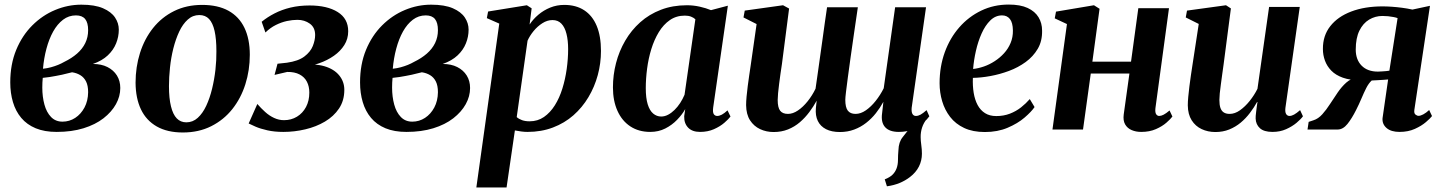

<svg xmlns="http://www.w3.org/2000/svg" viewBox="-20 -568 6328 842"><path d="M228.5 10.5Q175 10.5 136.5 -5.5Q98 -21.5 73.2 -51Q48.5 -80.5 36.8 -120.2Q25 -160 25 -206.5Q25 -286 51 -349Q77 -412 121.5 -456.5Q166 -501 221.8 -524.2Q277.5 -547.5 336.5 -547.5Q395.5 -547.5 431.8 -531.8Q468 -516 484.5 -491.2Q501 -466.5 501 -438Q501 -407 489.2 -377.8Q477.5 -348.5 452.5 -325Q427.5 -301.5 387.5 -287.5Q424.5 -287.5 451.2 -274Q478 -260.5 492.8 -236.8Q507.5 -213 507.5 -182Q507.5 -145.5 488.5 -111.2Q469.5 -77 433.8 -49.2Q398 -21.5 346.2 -5.5Q294.5 10.5 228.5 10.5ZM254 -34.5Q284.5 -34.5 309.8 -51Q335 -67.5 350.5 -96.5Q366 -125.5 366.5 -163.5Q366.5 -192.5 357.5 -210.5Q348.5 -228.5 332.5 -238.2Q316.5 -248 296 -251Q286.5 -249 275.2 -246Q264 -243 251.5 -240.2Q239 -237.5 225 -235Q212 -232.5 197.5 -230.2Q183 -228 167.5 -226.5Q166.5 -217 166 -206Q165.5 -195 165.5 -184Q165.5 -143.5 174.8 -109.5Q184 -75.5 203.8 -55Q223.5 -34.5 254 -34.5ZM168.5 -266.5Q187 -268.5 203.5 -273Q220 -277.5 234.8 -283.5Q249.5 -289.5 261.5 -296.5Q294.5 -312.5 318 -333Q341.5 -353.5 354 -379.2Q366.5 -405 366.5 -435.5Q366.5 -468.5 353.5 -484.5Q340.5 -500.5 313 -500.5Q281.5 -500.5 256.5 -481.5Q231.5 -462.5 213.2 -429.8Q195 -397 183.8 -355Q172.5 -313 168.5 -266.5Z M866.5 -546.5Q935.5 -546.5 982 -520.8Q1028.5 -495 1052 -446Q1075.5 -397 1075.5 -328Q1075.5 -260 1056 -198.5Q1036.5 -137 998.8 -89.5Q961 -42 906.2 -14.5Q851.5 13 782 13Q714 13 667.8 -13.2Q621.5 -39.5 598.2 -88.2Q575 -137 574.5 -205Q574.5 -274 594 -335.8Q613.5 -397.5 651.2 -445Q689 -492.5 743.5 -519.5Q798 -546.5 866.5 -546.5ZM854 -502Q825.5 -502 803.5 -482.2Q781.5 -462.5 766 -429.5Q750.5 -396.5 740.2 -355.8Q730 -315 725.5 -272Q721 -229 721 -190.5Q721 -137 729.8 -101.5Q738.5 -66 755.2 -48.8Q772 -31.5 797 -31.5Q825.5 -31.5 847.2 -51.2Q869 -71 884.5 -104.2Q900 -137.5 910 -178.5Q920 -219.5 924.8 -262.2Q929.5 -305 929 -343.5Q929 -397.5 921 -432.5Q913 -467.5 896.8 -484.8Q880.5 -502 854 -502Z M1222.5 10.5Q1183.5 10.5 1152.5 3.5Q1121.5 -3.5 1100.8 -12.5Q1080 -21.5 1070.5 -26.5L1108.5 -112Q1124.5 -93.5 1142.8 -77Q1161 -60.5 1182 -50.8Q1203 -41 1225.5 -41Q1257 -41 1282.2 -56.2Q1307.5 -71.5 1322 -98.8Q1336.5 -126 1336.5 -162Q1336.5 -189 1326 -209.5Q1315.5 -230 1293.8 -241.5Q1272 -253 1239.5 -252.5L1184 -239.5L1197 -288.5L1238.5 -293Q1288 -300 1314.8 -320.2Q1341.5 -340.5 1351.8 -366.2Q1362 -392 1362 -414.5Q1362 -447.5 1338.8 -464.2Q1315.5 -481 1284.5 -481Q1262.5 -481 1238.2 -475.8Q1214 -470.5 1189.8 -458.5Q1165.5 -446.5 1144 -425.5L1127.5 -472.5Q1152.5 -493 1184 -509.2Q1215.5 -525.5 1254 -534.8Q1292.5 -544 1337.5 -544Q1415 -544 1461 -515.2Q1507 -486.5 1507 -431Q1507 -397.5 1490 -370.5Q1473 -343.5 1444.5 -323.5Q1416 -303.5 1380.2 -290.8Q1344.5 -278 1307.5 -273.5L1301.5 -281.5Q1360.5 -290 1402.8 -277.5Q1445 -265 1467.5 -237.5Q1490 -210 1490 -174Q1490 -127 1466.8 -92.2Q1443.5 -57.5 1405 -34.8Q1366.5 -12 1319 -0.8Q1271.5 10.5 1222.5 10.5Z M1762.5 10.5Q1709 10.5 1670.5 -5.5Q1632 -21.5 1607.2 -51Q1582.5 -80.5 1570.8 -120.2Q1559 -160 1559 -206.5Q1559 -286 1585 -349Q1611 -412 1655.5 -456.5Q1700 -501 1755.8 -524.2Q1811.5 -547.5 1870.5 -547.5Q1929.5 -547.5 1965.8 -531.8Q2002 -516 2018.5 -491.2Q2035 -466.5 2035 -438Q2035 -407 2023.2 -377.8Q2011.5 -348.5 1986.5 -325Q1961.5 -301.5 1921.5 -287.5Q1958.5 -287.5 1985.2 -274Q2012 -260.5 2026.8 -236.8Q2041.5 -213 2041.5 -182Q2041.5 -145.5 2022.5 -111.2Q2003.5 -77 1967.8 -49.2Q1932 -21.5 1880.2 -5.5Q1828.5 10.5 1762.5 10.5ZM1788 -34.5Q1818.5 -34.5 1843.8 -51Q1869 -67.5 1884.5 -96.5Q1900 -125.5 1900.5 -163.5Q1900.5 -192.5 1891.5 -210.5Q1882.5 -228.5 1866.5 -238.2Q1850.5 -248 1830 -251Q1820.5 -249 1809.2 -246Q1798 -243 1785.5 -240.2Q1773 -237.5 1759 -235Q1746 -232.5 1731.5 -230.2Q1717 -228 1701.5 -226.5Q1700.5 -217 1700 -206Q1699.5 -195 1699.5 -184Q1699.5 -143.5 1708.8 -109.5Q1718 -75.5 1737.8 -55Q1757.5 -34.5 1788 -34.5ZM1702.5 -266.5Q1721 -268.5 1737.5 -273Q1754 -277.5 1768.8 -283.5Q1783.5 -289.5 1795.5 -296.5Q1828.5 -312.5 1852 -333Q1875.5 -353.5 1888 -379.2Q1900.5 -405 1900.5 -435.5Q1900.5 -468.5 1887.5 -484.5Q1874.5 -500.5 1847 -500.5Q1815.5 -500.5 1790.5 -481.5Q1765.5 -462.5 1747.2 -429.8Q1729 -397 1717.8 -355Q1706.5 -313 1702.5 -266.5Z M2069 254 2169.5 -464.5 2115 -488.5 2120.5 -517.5 2290.5 -545 2311.5 -531.5 2302.5 -460.5Q2318 -484 2341 -503.5Q2364 -523 2393 -534.8Q2422 -546.5 2454.5 -546.5Q2506 -546.5 2542 -523Q2578 -499.5 2596.8 -454.5Q2615.5 -409.5 2615.5 -344.5Q2615.5 -290.5 2601.5 -238.8Q2587.5 -187 2560.5 -141.8Q2533.5 -96.5 2494.5 -62.2Q2455.5 -28 2404.8 -8.8Q2354 10.5 2293 10.5Q2279.5 10.5 2265.2 8.5Q2251 6.5 2238 4L2201.5 254ZM2246 -54.5Q2255.5 -46 2269.5 -41Q2283.5 -36 2302.5 -36Q2338 -36 2365.5 -55Q2393 -74 2413.2 -106.2Q2433.5 -138.5 2446.2 -179.5Q2459 -220.5 2465.2 -265.2Q2471.5 -310 2471.5 -352.5Q2471.5 -391 2464.2 -419.8Q2457 -448.5 2442 -464.2Q2427 -480 2403 -480Q2380 -480 2358.5 -466.2Q2337 -452.5 2320 -431.8Q2303 -411 2293.5 -389.5Z M3107.5 -96Q3105 -75.5 3110.2 -67.5Q3115.5 -59.5 3125.5 -59.5Q3134.5 -59.5 3145.5 -65.2Q3156.5 -71 3170.5 -84L3183.5 -57Q3175 -45.5 3156.5 -29.5Q3138 -13.5 3111 -1.5Q3084 10.5 3050 10.5Q3015.5 10.5 2997.5 -8.5Q2979.5 -27.5 2980.5 -58.5L2985 -89.5Q2971.5 -65.5 2949.2 -42.5Q2927 -19.5 2897.5 -4.5Q2868 10.5 2831.5 10.5Q2781 10.5 2744.2 -13.8Q2707.5 -38 2687.8 -82Q2668 -126 2668 -184.5Q2668 -239 2681.5 -291.2Q2695 -343.5 2721.8 -389.5Q2748.5 -435.5 2787.8 -470.5Q2827 -505.5 2878.5 -525.2Q2930 -545 2992.5 -545Q3020.5 -545 3048.5 -538.8Q3076.5 -532.5 3098 -523.5L3172 -543ZM3029.5 -483.5Q3022 -490.5 3010.5 -495Q2999 -499.5 2983.5 -499.5Q2946 -499.5 2917.8 -480Q2889.5 -460.5 2869.2 -427.2Q2849 -394 2836.2 -352.5Q2823.5 -311 2817.8 -266.8Q2812 -222.5 2812 -181.5Q2812 -138 2820.5 -110.5Q2829 -83 2844.5 -70Q2860 -57 2879.5 -57Q2895 -57 2909.8 -64.8Q2924.5 -72.5 2938 -85.8Q2951.5 -99 2962.8 -116.2Q2974 -133.5 2982 -152.5Z M3869.5 249 3860 218.5Q3882 210 3894 198.2Q3906 186.5 3912 170Q3918 154 3918 133.2Q3918 112.5 3920 90.5Q3921 55 3938.8 33.2Q3956.5 11.5 3970 -6.5L4046 -48.5Q4030.5 -29.5 4023.8 -8.8Q4017 12 4017.5 34Q4017.5 48.5 4020.2 68Q4023 87.5 4023 106Q4023 136.5 4009.8 162.5Q3996.5 188.5 3971 208Q3950.5 224 3925 234.5Q3899.5 245 3869.5 249ZM3409 -286.5Q3406 -267.5 3402.8 -245Q3399.5 -222.5 3396.8 -200.2Q3394 -178 3392.2 -159.5Q3390.5 -141 3390.5 -129.5Q3390.5 -96.5 3401.2 -82.5Q3412 -68.5 3435.5 -68.5Q3457 -68.5 3479.2 -83.5Q3501.5 -98.5 3521.8 -123.8Q3542 -149 3556.5 -179Q3561.5 -213 3566.8 -251Q3572 -289 3577 -323.5Q3582 -357.5 3587 -394.8Q3592 -432 3597.2 -468.5Q3602.5 -505 3607 -536H3742Q3733.5 -477 3725.2 -421.2Q3717 -365.5 3710.2 -316.5Q3703.5 -267.5 3698.2 -228.8Q3693 -190 3690 -164.5Q3687 -139 3687 -130.5Q3687 -97 3698 -82.8Q3709 -68.5 3732 -68.5Q3754.5 -68.5 3777.2 -84.2Q3800 -100 3820.2 -125.5Q3840.5 -151 3855.5 -181L3905.5 -536H4041L3978 -95Q3976.5 -76 3981.8 -67.8Q3987 -59.5 3996.5 -59.5Q4006.5 -59.5 4017 -65.2Q4027.5 -71 4043.5 -85L4055.5 -58Q4047 -45.5 4028.8 -29.2Q4010.5 -13 3983.8 -1.2Q3957 10.5 3922 10.5Q3880 10.5 3861.2 -10.8Q3842.5 -32 3848.5 -72.5L3854 -121.5Q3840 -95.5 3821 -71.5Q3802 -47.5 3778.2 -29Q3754.5 -10.5 3725.8 0.2Q3697 11 3663.5 11Q3627 11 3602.5 -1.5Q3578 -14 3566.5 -37.5Q3555 -61 3558 -94.5L3561.5 -126.5Q3547.5 -101 3529.2 -76.5Q3511 -52 3487.8 -32Q3464.5 -12 3435.8 -0.5Q3407 11 3372.5 11Q3340.5 11 3313.2 -1.8Q3286 -14.5 3269.2 -40.5Q3252.5 -66.5 3252 -107Q3252 -122.5 3254 -144.5Q3256 -166.5 3259.2 -191Q3262.5 -215.5 3265.8 -238.8Q3269 -262 3272 -280.5L3298 -462.5L3240.5 -491.5L3246 -521.5L3414 -545L3440.5 -530.5Z M4517 -98.5Q4503 -78 4473 -52.2Q4443 -26.5 4399 -7.8Q4355 11 4299 11Q4246 11 4208.2 -6.8Q4170.5 -24.5 4146.8 -55.2Q4123 -86 4111.8 -124.2Q4100.5 -162.5 4100.5 -203Q4100.5 -276 4123.2 -338.8Q4146 -401.5 4187 -448.2Q4228 -495 4283.2 -521.5Q4338.5 -548 4403.5 -548Q4454.5 -548 4486.8 -533Q4519 -518 4534.5 -492.2Q4550 -466.5 4550 -434Q4551 -388 4531 -354Q4511 -320 4478 -296Q4445 -272 4404.8 -257Q4364.5 -242 4323.2 -234.5Q4282 -227 4246.5 -226.5Q4245 -191.5 4250 -161Q4255 -130.5 4267.2 -107.5Q4279.5 -84.5 4299.8 -71.8Q4320 -59 4349 -59Q4381.5 -59 4408.8 -69.5Q4436 -80 4457.8 -97.2Q4479.5 -114.5 4496 -133.5ZM4374.5 -500.5Q4345.5 -500.5 4323 -478.5Q4300.5 -456.5 4284.8 -421.2Q4269 -386 4259.8 -345Q4250.5 -304 4247.5 -265.5Q4270.5 -268 4295 -276.5Q4319.5 -285 4342.2 -299.8Q4365 -314.5 4383.2 -334.5Q4401.5 -354.5 4412 -379.8Q4422.5 -405 4422 -434.5Q4421.5 -468.5 4409 -484.5Q4396.5 -500.5 4374.5 -500.5Z M5047 -93.5Q5045 -75 5050.2 -67.2Q5055.5 -59.5 5063.5 -59.5Q5072 -59.5 5082.5 -64.8Q5093 -70 5109 -83.5L5121.5 -57Q5113.5 -46 5095.2 -30Q5077 -14 5049.2 -1.8Q5021.5 10.5 4984.5 10.5Q4961.5 10.5 4942.8 2.5Q4924 -5.5 4914.2 -22.5Q4904.5 -39.5 4908 -66L4933 -245.5H4763.5L4729.5 0H4595.5L4659 -462.5L4605.5 -487.5L4611 -517L4777.5 -545L4802 -529.5L4770.5 -297.5H4940L4972 -532H5106.5Z M5310 11Q5277 11 5249.8 -1.8Q5222.5 -14.5 5206 -40.5Q5189.5 -66.5 5189 -106Q5189 -122 5191 -143.5Q5193 -165 5196 -189.2Q5199 -213.5 5202.5 -237Q5206 -260.5 5209 -280L5237 -463L5180 -491.5L5185.5 -521.5L5356.5 -545L5378 -531L5346 -285.5Q5343 -265.5 5340 -242.5Q5337 -219.5 5334 -198Q5331 -176.5 5329.2 -158.8Q5327.5 -141 5327.5 -130Q5327.5 -108 5332.2 -94.5Q5337 -81 5347 -74.8Q5357 -68.5 5372.5 -68.5Q5395.5 -68.5 5418 -84.5Q5440.5 -100.5 5460.5 -125.5Q5480.5 -150.5 5494.5 -178.5L5545.5 -537.5H5680L5617 -94.5Q5615 -76.5 5620.2 -68Q5625.5 -59.5 5635 -59.5Q5644 -59.5 5655 -65.5Q5666 -71.5 5681.5 -85L5694 -58Q5685 -45.5 5666 -29.5Q5647 -13.5 5620.2 -1.5Q5593.5 10.5 5560.5 10.5Q5523 10.5 5505.2 -5.8Q5487.5 -22 5486.5 -48Q5486 -52 5486.8 -60Q5487.5 -68 5488.8 -78.5Q5490 -89 5491.5 -100Q5493 -111 5494.5 -120.5L5493 -121Q5479.5 -96.5 5461.5 -72.8Q5443.5 -49 5421 -30.2Q5398.5 -11.5 5370.8 -0.2Q5343 11 5310 11Z M6247.5 -85.5 6260 -59Q6252.5 -49 6233.2 -32.5Q6214 -16 6184.8 -2.8Q6155.5 10.5 6117.5 10.5Q6080.5 10.5 6060.8 -6.5Q6041 -23.5 6043 -49.5L6067.5 -219.5Q6058.5 -218.5 6045.2 -217.8Q6032 -217 6018.8 -216.2Q6005.5 -215.5 5995.5 -215Q5982 -202.5 5971.5 -181.8Q5961 -161 5950.5 -136Q5940 -111 5927 -85.5Q5908.5 -48.5 5889 -24.2Q5869.5 0 5846 0H5714L5719 -33.5L5740 -40.5Q5761 -47 5778.8 -66.8Q5796.5 -86.5 5813 -112.2Q5829.5 -138 5846.8 -163Q5864 -188 5884.2 -206Q5904.5 -224 5930 -227L5947.5 -215.5Q5901 -216 5869.2 -227.2Q5837.5 -238.5 5818.5 -258Q5799.5 -277.5 5790.5 -302Q5781.5 -326.5 5781.5 -353Q5781 -411.5 5813.8 -453.2Q5846.5 -495 5905.8 -517.5Q5965 -540 6043 -540Q6061.5 -540 6083.2 -538.5Q6105 -537 6128.2 -534Q6151.5 -531 6174 -526L6251 -542.5L6182.5 -86Q6180.5 -71 6187.5 -65.5Q6194.5 -60 6201 -60Q6209.5 -60 6221.8 -66.5Q6234 -73 6247.5 -85.5ZM6073 -258 6109 -488.5Q6103 -491 6091.8 -493.2Q6080.5 -495.5 6067.5 -496.8Q6054.5 -498 6042.5 -498Q6011 -498 5984.2 -482Q5957.5 -466 5941.5 -433.5Q5925.5 -401 5925.5 -350.5Q5925.5 -306.5 5951.2 -280.2Q5977 -254 6022.5 -254Q6030 -254 6040 -254.8Q6050 -255.5 6059 -256.2Q6068 -257 6073 -258Z"/></svg>

Font: Merriweather 72pt
Style: Bold Italic
Weight: 700
Italic angle: -7.8°
Version: Version 2.101